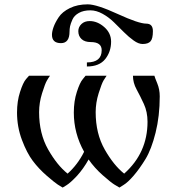

<svg xmlns="http://www.w3.org/2000/svg" viewBox="-20 -845 809 875"><path d="M57.6 -332Q57.6 -383.8 71.3 -425.8Q85 -468.8 98.6 -484.4L112.3 -500H208Q202.1 -492.2 193.8 -478Q185.5 -463.9 171.9 -420.4Q158.2 -377 158.2 -334Q158.2 -236.3 199.2 -164.1Q240.2 -91.8 288.1 -53.7Q334 -94.7 363.3 -153.3Q316.4 -237.3 316.4 -332Q316.4 -383.8 330.1 -425.8Q343.8 -468.8 357.4 -484.4L370.1 -500H465.8Q460 -492.2 451.7 -478Q443.4 -463.9 429.7 -420.4Q416 -377 416 -334Q416 -236.3 457 -164.1Q498 -91.8 545.9 -53.7Q652.3 -148.4 652.3 -290Q652.3 -335 635.7 -371.1Q619.1 -407.2 602.5 -437.5Q585.9 -467.8 585.9 -500H683.6Q685.5 -492.2 696.8 -464.8Q708 -437.5 708 -406.2Q708 -316.4 689 -240.2Q669.9 -164.1 643.1 -120.1Q616.2 -76.2 589.4 -44.9Q562.5 -13.7 543 -2L524.4 9.8Q515.6 4.9 500.5 -4.4Q485.4 -13.7 448.2 -46.4Q411.1 -79.1 383.8 -118.2Q360.4 -76.2 331.1 -43.9Q300.8 -11.7 283.2 -1L265.6 9.8Q256.8 4.9 243.2 -3.9Q229.5 -12.7 193.4 -43.9Q157.2 -75.2 129.9 -111.3Q102.5 -147.5 80.1 -207Q57.6 -266.6 57.6 -332ZM216.8 -686.5Q216.8 -701.2 224.1 -721.7Q231.4 -742.2 247.6 -766.6Q263.7 -791 298.3 -808.1Q333 -825.2 379.9 -825.2Q420.9 -825.2 516.6 -781.2Q612.3 -737.3 646.5 -737.3Q676.8 -737.3 676.8 -703.1Q676.8 -668.9 666 -656.7Q655.3 -644.5 629.9 -644.5Q611.3 -644.5 589.4 -660.2Q567.4 -675.8 544.9 -698.2Q522.5 -720.7 499 -743.7Q475.6 -766.6 447.3 -782.2Q418.9 -797.9 391.6 -797.9Q360.4 -797.9 339.4 -786.1Q318.4 -774.4 310.1 -755.9Q301.8 -737.3 299.3 -725.1Q296.9 -712.9 296.9 -701.2Q296.9 -648.4 257.8 -648.4Q216.8 -648.4 216.8 -686.5ZM336.9 -703.1Q336.9 -721.7 351.1 -735.4Q365.2 -749 388.7 -749Q423.8 -749 455.1 -721.7Q486.3 -694.3 486.3 -655.3Q486.3 -609.4 459.5 -575.7Q432.6 -542 376 -542V-560.5Q443.4 -560.5 443.4 -616.2Q443.4 -653.3 393.6 -653.3Q366.2 -653.3 351.6 -667Q336.9 -680.7 336.9 -703.1Z"/></svg>

Font: TriodPostnaja
Style: Medium
Weight: 500
Version: 20110805